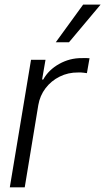

<svg xmlns="http://www.w3.org/2000/svg" viewBox="-20 -802 451 822"><path d="M22 0 112.8 -545.9H174.8L160.2 -461.4H165Q188 -502.9 233.4 -528.3Q278.8 -553.7 330.1 -553.2Q337.9 -553.7 347.2 -553.5Q356.4 -553.2 363.3 -552.7L352.1 -488.8Q348.1 -489.3 337.6 -490.7Q327.1 -492.2 314.5 -491.7Q272 -492.2 235.6 -474.1Q199.2 -456.1 175 -424.3Q150.9 -392.6 144 -352.1L85.9 0ZM218.8 -621.1 335.9 -782.2H410.6L275.4 -621.1Z"/></svg>

Font: Inter Tight Light
Style: Italic
Weight: 300
Italic angle: -9.39999°
Designer: Rasmus Andersson
Foundry: rsms
Version: Version 3.004